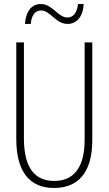

<svg xmlns="http://www.w3.org/2000/svg" viewBox="-20 -925 540 955"><path d="M104 -806H133C137 -855 159 -873 184 -873C230 -873 257 -806 316 -806C359 -806 393 -839 396 -905H368C363 -857 342 -838 315 -838C269 -838 241 -905 183 -905C138 -905 109 -870 104 -806ZM249 10C362 10 439 -59 439 -228V-714H401V-231C401 -85 342 -25 250 -25C154 -25 99 -89 99 -236V-714H61V-233C61 -69 129 10 249 10Z"/></svg>

Font: Noto Sans Mono ExtraCondensed ExtraLight
Style: Regular
Weight: 200
Width: 2
Designer: Monotype Design Team
Foundry: Monotype Imaging Inc.
Version: Version 2.014